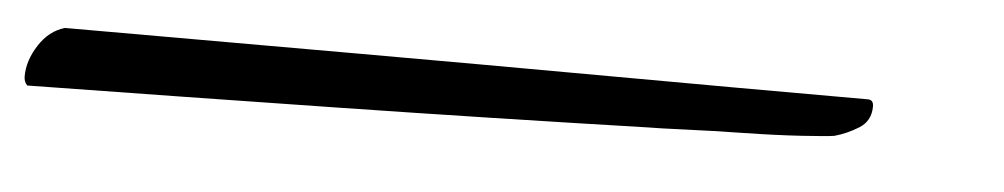

<svg xmlns="http://www.w3.org/2000/svg" viewBox="-22 -51 894 171"><g transform="rotate(5 424.5 35.0)"><path d="M3 62Q0 59 0 54Q0 40 9 26Q18 12 32 8H287Q403 8 519 8.5Q635 9 750 9Q755 9 755 15Q755 28 744.5 34.5Q734 41 723 44Q717 45 694 46.5Q671 48 642.5 48.5Q614 49 590 50Q566 51 557 51Q418 55 280 57.5Q142 60 3 62Z"/></g></svg>

Font: My Soul
Style: Regular
Weight: 400
Designer: Robert E. Leuschke
Foundry: Robert E. Leuschke
Version: Version 1.010; ttfautohint (v1.8.4.7-5d5b)